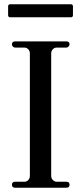

<svg xmlns="http://www.w3.org/2000/svg" viewBox="-20 -880 379 900"><path d="M28 -799Q18 -799 18 -809V-850Q18 -860 28 -860H312Q322 -860 322 -850V-809Q322 -799 312 -799ZM51 0Q36 0 36 -14Q36 -28 51 -28H94Q105 -28 112.5 -36Q120 -44 120 -55V-630Q120 -641 112.5 -649Q105 -657 94 -657H51Q45 -657 40.5 -661.5Q36 -666 36 -672Q36 -686 51 -686H291Q306 -686 306 -672Q306 -667 301.5 -662Q297 -657 291 -657H246Q235 -657 227.5 -649Q220 -641 220 -630V-55Q220 -44 228 -36Q236 -28 246 -28H291Q306 -28 306 -14Q306 0 291 0Z"/></svg>

Font: HK Venetian
Style: Regular
Weight: 400
Designer: Alfredo Marco Pradil
Foundry: Alfredo Marco Pradil
Version: Version 1.000;PS 001.000;hotconv 1.0.88;makeotf.lib2.5.64775